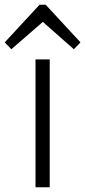

<svg xmlns="http://www.w3.org/2000/svg" viewBox="-60 -791 360 811"><path d="M150 -540V0H90V-540ZM-40 -612 107 -771H133L280 -612L252 -583L109 -709H133L-12 -583Z"/></svg>

Font: Pathway Extreme 8pt Thin
Style: Regular
Weight: 100
Designer: Eduardo Rodriguez Tunni
Foundry: Eduardo Rodriguez Tunni
Version: Version 1.000